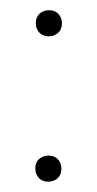

<svg xmlns="http://www.w3.org/2000/svg" viewBox="-20 -349 189 374"><path d="M48.8 -20.5Q48.8 -39.1 66.4 -44.9Q71.3 -45.9 74.2 -45.9Q92.8 -45.9 98.6 -28.3Q99.6 -23.4 99.6 -20.5Q99.6 -2 82 3.9Q77.1 4.9 74.2 4.9Q55.7 4.9 49.8 -12.7Q48.8 -17.6 48.8 -20.5ZM49.8 -303.7Q49.8 -322.3 67.4 -328.1Q72.3 -329.1 75.2 -329.1Q93.8 -329.1 99.6 -311.5Q100.6 -306.6 100.6 -303.7Q100.6 -285.2 83 -279.3Q78.1 -278.3 75.2 -278.3Q56.6 -278.3 50.8 -295.9Q49.8 -300.8 49.8 -303.7Z"/></svg>

Font: Post No Bills Colombo
Style: Light
Weight: 400
Designer: Kosala Senevirathne, Siva Puranthara, Lasantha Premarathna, Tharique Azeez
Foundry: Mooniak
Version: Version 1.220 ; ttfautohint (v1.5)